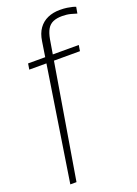

<svg xmlns="http://www.w3.org/2000/svg" viewBox="-182 -843 812 1139"><g transform="rotate(-20 224.0 -274.0)"><path d="M65 -537H385L379 -500H59ZM350 -732Q316 -732 293 -722Q270 -712 256.5 -689Q243 -666 236 -627L94 223H55L188 -633Q195 -680 217 -710.5Q239 -741 273 -756Q307 -771 350 -771Q376 -771 395.5 -768Q415 -765 428.5 -761.5Q442 -758 448 -755L441 -715Q429 -719 404.5 -725.5Q380 -732 350 -732Z"/></g></svg>

Font: Roboto Serif Thin
Style: Italic
Weight: 250
Italic angle: -10°
Version: Version 1.007